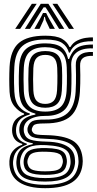

<svg xmlns="http://www.w3.org/2000/svg" viewBox="-20 -796 508 1006"><path d="M216.6 190Q128.9 190 81.5 159.3Q34.1 128.7 29.4 67.3Q28.6 57.4 29.2 47.6Q29.8 37.9 31.7 29.1Q35.8 6 53.7 -11.9Q71.7 -29.8 96.7 -37.3V-42.3Q72 -49.9 59.8 -64Q47.5 -78.1 44 -101Q43.2 -106 43.2 -113.2Q43.2 -120.3 44 -126.5Q47.5 -153.2 62.6 -169.6Q77.7 -185.9 106.2 -195.9V-201.1Q79.6 -210.5 56.2 -238.4Q32.8 -266.2 30.1 -314.5Q29.3 -332.5 28.9 -348.5Q28.5 -364.6 28.5 -380.2Q28.5 -395.8 28.9 -412Q29.3 -428.2 30.1 -446.1Q34.9 -533.7 79.4 -571.4Q124 -609 217.3 -609Q275.5 -609 303.8 -593.1Q332.2 -577.1 344 -549.8H349Q362 -572.4 384.4 -583.4Q406.8 -594.3 429.7 -597.6Q452.6 -600.8 466.9 -600V-579.9Q414.3 -580.7 385.8 -565.3Q357.4 -549.9 346.1 -520.4H341.1Q332.1 -553 305.4 -570.9Q278.7 -588.9 217.3 -588.9Q136.3 -588.9 97.8 -555.4Q59.3 -521.8 55.1 -445.5Q54.1 -422.3 53.6 -402.1Q53.2 -381.8 53.5 -361Q53.9 -340.2 55.1 -315.2Q58 -263.2 81 -236.6Q104 -210 136.2 -201.3V-196Q102.1 -186.4 85.3 -169.7Q68.6 -153.1 64.7 -127.2Q63.7 -120.6 63.8 -113.8Q63.9 -106.9 64.7 -100.4Q67.5 -80 80.2 -66.1Q93 -52.2 120.6 -43.2V-38.2Q89.7 -27.2 73.5 -10.8Q57.3 5.5 52 28.9Q49.6 38.4 48.7 47.8Q47.8 57.3 48.6 66.9Q54.2 123.1 95 147.7Q135.8 172.3 216.6 172.3Q299.7 172.3 340.8 147.8Q381.8 123.3 390.2 67.3Q391.6 58.5 391.5 48.9Q391.4 39.3 390 29.1Q383.4 -22.4 343.6 -44.6Q303.7 -66.8 221.3 -68.7Q185.7 -69.6 167.2 -73.3Q148.7 -76.9 140.4 -83.7Q132.1 -90.5 127.4 -100.3Q124.7 -105.6 124 -114Q123.3 -122.4 124.9 -127.5Q132.5 -153 150.6 -161.6Q168.7 -170.2 217.3 -169.5Q294.9 -168.5 333 -202.7Q371.1 -236.9 376.2 -314.7Q377.5 -337.7 378 -359.5Q378.5 -381.3 378.3 -403.9Q378.1 -426.6 377.1 -452.3Q375.7 -488.1 398.1 -506.9Q420.5 -525.8 466.9 -523.5V-503.4Q430.9 -504.4 414.8 -492Q398.7 -479.7 399.7 -450Q400.6 -425.9 400.8 -403.4Q401 -380.8 400.5 -358.8Q400.1 -336.7 398.7 -314.3Q392.9 -226.5 350.9 -188Q309 -149.5 217.3 -149.3Q188.5 -149.3 174.6 -146.9Q160.8 -144.4 155.6 -138.6Q150.4 -132.7 147.2 -122.3Q146.6 -120.5 146.5 -116.1Q146.5 -111.7 148.4 -108.4Q152.4 -100.6 158 -96.4Q163.5 -92.2 177.7 -90.5Q191.8 -88.7 221.5 -88Q313.7 -86.2 359.3 -60Q404.9 -33.8 412.3 29.1Q413.6 39.1 413.6 48.4Q413.6 57.6 412.3 67.3Q404.8 129.3 357 159.6Q309.1 190 216.6 190ZM216.6 137Q266.4 137 293.7 128.6Q321 120.1 333 104.4Q345 88.7 348.6 67.3Q350 60.2 349.8 50.6Q349.7 40.9 347.5 28.7Q344.3 5.8 329.1 -7.5Q313.9 -20.7 287.1 -27.2Q260.3 -33.6 221.5 -35.6Q161.5 -39 130.4 -23.9Q99.3 -8.8 88.6 29.2Q85.9 38.3 85.3 48Q84.8 57.7 86.2 67.8Q91.4 107.6 123.6 122.3Q155.8 137 216.6 137ZM216.6 120.1Q160 120.1 134.6 108.1Q109.2 96.1 104.9 67.4Q103.2 57.9 103.9 47.6Q104.7 37.3 107.3 28.9Q115.3 -0.3 141.8 -10.9Q168.3 -21.4 222.4 -20.2Q255.2 -19.5 277.1 -14.9Q299 -10.4 311.4 0Q323.9 10.4 327.7 28.9Q330.4 38.8 330.5 48.3Q330.5 57.7 328.4 67.1Q322.4 97.2 296.6 108.7Q270.7 120.1 216.6 120.1ZM216.6 101.7Q243.3 101.7 261.7 99Q280.2 96.4 291.1 89Q302 81.6 305.9 67.4Q309.8 57.9 309.6 48.4Q309.5 39 305.1 29.1Q302 17.3 291.4 11.1Q280.9 4.8 263.4 2.2Q246 -0.4 221.5 -1Q176.5 -2.4 155.5 4.8Q134.5 12.1 129.6 28.5Q124.4 38.3 123.5 48.3Q122.7 58.4 126.3 67.4Q131.7 87.6 152.8 94.6Q173.8 101.7 216.6 101.7ZM216.6 155.4Q141.6 155.4 106.4 135.9Q71.1 116.4 66.2 68.1Q65.2 57.9 65.8 48.5Q66.3 39.1 68.4 28.9Q73.8 0 93.5 -16.3Q113.1 -32.7 151.6 -40.6V-45.6Q120.2 -50.2 104.2 -63.1Q88.2 -75.9 82.4 -100.7Q81.1 -107.3 80.9 -113Q80.7 -118.7 81.6 -127.2Q84.6 -154.8 105.3 -171.6Q125.9 -188.4 165.4 -195.6V-200.7Q125.9 -210.7 104.3 -237.1Q82.8 -263.5 79.8 -317.6Q78.9 -337.3 78.5 -356.8Q78.1 -376.3 78.5 -397.5Q78.9 -418.7 80 -443.4Q83.6 -511.5 116.9 -540.1Q150.2 -568.8 217.3 -568.8Q272.7 -568.8 299.6 -549.8Q326.5 -530.8 337 -486.9H342Q352.5 -514.7 367.1 -531.4Q381.7 -548 405.6 -555.3Q429.4 -562.5 466.9 -562.6V-542.5Q409.2 -544.5 379.7 -519.9Q350.1 -495.4 353.3 -447.9Q354.4 -427.6 354.5 -403.6Q354.6 -379.5 354.3 -356.9Q354 -334.3 353.1 -318.1Q348.4 -245.8 314.1 -216.9Q279.7 -187.9 217.3 -188.7Q192.6 -189.2 168.7 -183.5Q144.8 -177.8 127.7 -165.3Q110.6 -152.7 105.8 -132Q104.2 -125.1 104.4 -116.3Q104.5 -107.5 106 -101.5Q113.4 -72.8 139.9 -64.1Q166.4 -55.3 221.7 -54Q268.2 -53.2 300.3 -43.4Q332.3 -33.7 350.3 -15.6Q368.2 2.6 371.7 29.3Q373.3 39.6 373.4 49.1Q373.5 58.6 371.9 67.5Q364.1 114.7 326.6 135.1Q289.1 155.4 216.6 155.4ZM217.3 -211.3Q271.1 -211.3 298.1 -236.2Q325.1 -261 328.9 -319.6Q330 -336.7 330.4 -356.5Q330.8 -376.4 330.7 -398.1Q330.7 -419.9 329.7 -442.4Q326.9 -503.4 297.6 -526Q268.3 -548.7 217.3 -548.7Q162.2 -548.7 135.1 -524.1Q108 -499.5 104.8 -441.8Q103.3 -409.7 103.4 -378.3Q103.5 -346.8 104.8 -318.8Q107.9 -262.8 135.1 -237.1Q162.3 -211.3 217.3 -211.3ZM217.3 -231.5Q175.7 -231.5 154.1 -251.5Q132.4 -271.6 129.7 -320.2Q128.3 -350.5 128.4 -380.8Q128.5 -411.1 129.7 -440.1Q132.4 -488.5 153.8 -508.5Q175.2 -528.5 217.3 -528.5Q260.1 -528.5 281.3 -508.7Q302.5 -488.8 304.8 -441.4Q305.7 -420.8 305.8 -400.5Q305.9 -380.1 305.5 -360.2Q305.1 -340.3 303.9 -320.7Q300.9 -272.3 279.6 -251.9Q258.2 -231.5 217.3 -231.5ZM217.3 -251.6Q245.6 -251.6 261.1 -267.5Q276.5 -283.4 279 -322.8Q280.1 -341.3 280.5 -360.2Q280.9 -379.1 280.8 -399Q280.7 -418.9 279.8 -440.2Q278.1 -477.6 262.6 -493Q247.2 -508.4 217.3 -508.4Q187.7 -508.4 172.2 -492.7Q156.8 -477.1 154.7 -439Q153.5 -409.6 153.4 -380.5Q153.3 -351.5 154.7 -321.6Q156.8 -283.1 172.4 -267.3Q188 -251.6 217.3 -251.6ZM59.7 -644.8 146.9 -776.1H172.3L85.8 -644.8ZM110.4 -644.8 193.6 -776.1H233.5L316.7 -644.8H289.7L238.9 -726.6L218.6 -757.7H208.5L188.2 -726.5L137.3 -644.8ZM160.3 -644.8 193.4 -704 205.3 -727.8H221.8L233.8 -704L267.6 -644.8H240.6L219.3 -690.1L215.3 -707.7H211.7L208 -690.1L187.2 -644.8ZM341.2 -644.8 254.8 -776.1H280.1L367.4 -644.8Z"/></svg>

Font: Big Shoulders Inline Display SC Thin
Style: Regular
Weight: 100
Designer: Patric King
Foundry: XO Type Co
Version: Version 2.002